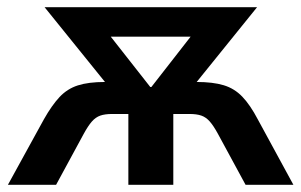

<svg xmlns="http://www.w3.org/2000/svg" viewBox="-20 -514 838 534"><path d="M2 0 102 -182Q124 -221 145.5 -244Q167 -267 196.5 -276.5Q226 -286 272 -286H320L297 -255L104 -494H695L502 -255L478 -286H527Q572 -286 602 -277Q632 -268 654 -245Q676 -222 697 -182L796 0H663L586 -142Q574 -164 563.5 -176Q553 -188 540 -192.5Q527 -197 507 -197H462V0H337V-197H292Q272 -197 259 -192.5Q246 -188 235.5 -176Q225 -164 213 -142L136 0ZM398 -272H401L539 -449L542 -412H256L259 -449Z"/></svg>

Font: Nunito Sans 10pt SemiCondensed
Style: Bold
Weight: 700
Width: 4
Designer: Vernon Adams
Foundry: Vernon Adams
Version: Version 3.101;gftools[0.9.27]